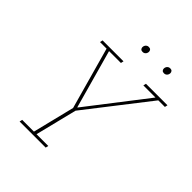

<svg xmlns="http://www.w3.org/2000/svg" viewBox="-234 -1011 1155 1155"><g transform="rotate(45 343.5 -433.5)"><path d="M131 -18H231L297 -285L187 -680H131L135 -698H313L309 -680H208L312 -306H314L603 -680H500L504 -698H687L683 -680H627L319 -284L253 -18H353L349 0H127ZM354 -819Q343 -819 338 -825Q333 -831 333 -839Q333 -847 337 -854Q340 -859 345.5 -863Q351 -867 360 -867Q371 -867 376 -861Q381 -855 381 -847Q381 -839 377 -832Q374 -827 368.5 -823Q363 -819 354 -819ZM536 -819Q525 -819 520 -825Q515 -831 515 -839Q515 -847 519 -854Q522 -859 527.5 -863Q533 -867 542 -867Q553 -867 558 -861Q563 -855 563 -847Q563 -839 559 -832Q556 -827 550.5 -823Q545 -819 536 -819Z"/></g></svg>

Font: IBM Plex Serif Thin
Style: Italic
Weight: 100
Italic angle: -14°
Designer: Mike Abbink, Paul van der Laan, Pieter van Rosmalen
Foundry: Bold Monday
Version: Version 3.001